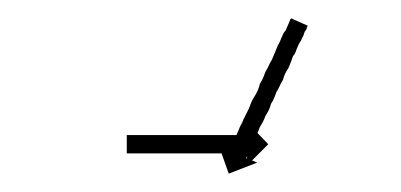

<svg xmlns="http://www.w3.org/2000/svg" viewBox="-20 -453 436 209"><path d="M314 -423Q314 -422 313.5 -421Q313 -420 312 -419Q311 -417 310.5 -415Q310 -413 309 -412Q308 -409 306.5 -407Q305 -405 304 -402Q303 -400 302 -397Q301 -394 299 -392Q297 -386 294 -379Q292 -376 290.5 -373Q289 -370 288 -366Q286 -363 284.5 -359.5Q283 -356 281 -353Q280 -350 278.5 -346.5Q277 -343 275 -340Q274 -336 272.5 -333Q271 -330 269 -327Q268 -324 266.5 -321Q265 -318 263 -315Q261 -309 258 -304Q257 -301 256 -299Q255 -297 254 -294Q252 -290 251 -287Q250 -286 249 -283Q248 -281 248 -281L260 -276L229 -264L218 -295L230 -290Q230 -291 230 -291Q231 -292 231.5 -293.5Q232 -295 233 -296Q234 -298 236 -303Q237 -305 238 -307.5Q239 -310 240 -312Q241 -315 242.5 -317.5Q244 -320 245 -323Q248 -329 251 -335Q252 -338 253.5 -341.5Q255 -345 257 -348Q259 -351 260.5 -354.5Q262 -358 263 -362Q265 -365 266.5 -368.5Q268 -372 269 -375Q271 -378 272.5 -381.5Q274 -385 276 -388Q278 -393 281 -400Q282 -403 283.5 -405.5Q285 -408 286 -411Q287 -413 288 -415.5Q289 -418 291 -420Q292 -422 294 -427Q295 -429 296 -432Q296 -432 296.5 -432.5Q297 -433 297 -433L315 -425Q315 -425 314 -423ZM119 -306Q121 -306 122 -306Q123 -306 124 -306Q125 -306 126.5 -306Q128 -306 130 -306Q132 -306 134 -306Q136 -306 138 -306Q141 -306 143.5 -306Q146 -306 148 -306Q151 -306 154 -306Q157 -306 159 -306Q162 -306 165 -306Q168 -306 171 -306Q174 -306 177 -306Q180 -306 183 -306Q187 -306 190 -306Q193 -306 196 -306Q199 -306 202 -306Q205 -306 208 -306Q210 -306 213 -306Q216 -306 219 -306Q221 -306 223.5 -306Q226 -306 229 -306Q231 -306 233 -306Q235 -306 237 -306Q239 -306 240.5 -306Q242 -306 243 -306Q244 -306 245 -306Q246 -306 248 -306Q248 -306 248.5 -306Q249 -306 249 -306V-320L272 -296L249 -273V-286Q249 -286 248.5 -286Q248 -286 248 -286Q246 -286 245 -286Q244 -286 243 -286Q242 -286 240.5 -286Q239 -286 237 -286Q235 -286 233 -286Q231 -286 229 -286Q226 -286 223.5 -286Q221 -286 219 -286Q216 -286 213 -286Q210 -286 208 -286Q205 -286 202 -286Q199 -286 196 -286Q193 -286 190 -286Q187 -286 183 -286Q180 -286 177 -286Q174 -286 171 -286Q168 -286 165 -286Q162 -286 159 -286Q157 -286 154 -286Q151 -286 148 -286Q146 -286 143.5 -286Q141 -286 138 -286Q136 -286 134 -286Q132 -286 130 -286Q128 -286 126.5 -286Q125 -286 124 -286Q123 -286 122 -286Q121 -286 119 -286Q119 -286 118.5 -286Q118 -286 118 -286V-306Q118 -306 118.5 -306Q119 -306 119 -306Z"/></svg>

Font: FRB American Cursive Just Arrows Light
Style: Italic
Weight: 300
Italic angle: -25°
Version: Version 2.0;Modular Font Editor K font №1